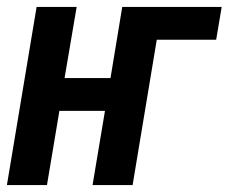

<svg xmlns="http://www.w3.org/2000/svg" viewBox="-25 -536 662 556"><path d="M81 -516H197L162 -310H295L329 -516H617L601 -421H429L359 0H243L279 -215H147L111 0H-5Z"/></svg>

Font: IBM Plex Mono SemiBold
Style: Italic
Weight: 600
Italic angle: -9°
Monospace: yes
Designer: Mike Abbink, Paul van der Laan, Pieter van Rosmalen
Foundry: Bold Monday
Version: Version 2.3